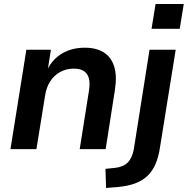

<svg xmlns="http://www.w3.org/2000/svg" viewBox="-20 -741 933 954"><path d="M32 0 111 -494H233L217 -393H214Q242 -449 290.5 -476.5Q339 -504 401 -504Q458 -504 495 -481Q532 -458 547 -411.5Q562 -365 551 -294L505 0H376L422 -290Q428 -327 422 -350.5Q416 -374 398 -387Q380 -400 347 -400Q309 -400 278.5 -383Q248 -366 229 -336Q210 -306 204 -266L161 0ZM733 -598 753 -721H893L873 -598ZM507 193 504 98 552 93Q592 89 614.5 66.5Q637 44 645 0L723 -494H853L775 -9Q768 39 752.5 74.5Q737 110 711.5 134Q686 158 648 171.5Q610 185 557 189Z"/></svg>

Font: Nunito Sans 10pt
Style: Bold Italic
Weight: 700
Italic angle: -9°
Designer: Vernon Adams
Foundry: Vernon Adams
Version: Version 3.101;gftools[0.9.27]